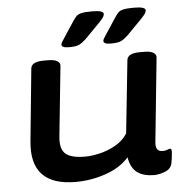

<svg xmlns="http://www.w3.org/2000/svg" viewBox="-52 -768 797 826"><g transform="rotate(-5 346.5 -355.5)"><path d="M242 7Q44 7 63 -184L94 -496Q97 -525 150 -525H169Q196 -525 208.5 -517Q221 -509 220 -497L189 -196Q183 -142 206.5 -120Q230 -98 292 -98Q321 -98 356.5 -106.5Q392 -115 424.5 -133.5Q457 -152 476 -182L509 -496Q512 -525 565 -525H585Q611 -525 623.5 -517Q636 -509 635 -497L598 -133Q594 -93 626 -93Q638 -93 646 -96.5Q654 -100 658 -100Q665 -100 665 -89Q665 -86 664 -73.5Q663 -61 659 -38Q654 -13 628 -3Q602 7 581 7Q536 7 508.5 -12.5Q481 -32 473 -79Q436 -37 372.5 -15Q309 7 242 7ZM265 -573Q247 -573 239.5 -576.5Q232 -580 232 -586Q232 -592 236.5 -598.5Q241 -605 247 -615L293 -685Q301 -697 308 -704Q315 -711 330 -714.5Q345 -718 375 -718Q425 -718 425 -703Q425 -694 416 -683Q407 -672 392 -657L337 -601Q321 -586 307.5 -579.5Q294 -573 265 -573ZM446 -573Q428 -573 420.5 -576.5Q413 -580 413 -586Q413 -592 417.5 -598.5Q422 -605 428 -615L474 -685Q482 -697 489 -704Q496 -711 511 -714.5Q526 -718 556 -718Q606 -718 606 -703Q606 -694 597 -683Q588 -672 573 -657L518 -601Q502 -586 488.5 -579.5Q475 -573 446 -573Z"/></g></svg>

Font: Asap Expanded Expanded SemiBold
Style: Italic
Weight: 600
Width: 7
Italic angle: -6°
Designer: Pablo Cosgaya
Foundry: Omnibus-Type
Version: Version 3.001; ttfautohint (v1.8.4.7-5d5b)